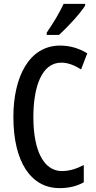

<svg xmlns="http://www.w3.org/2000/svg" viewBox="-20 -960 495 990"><path d="M419 -931V-940H308C287 -895 258 -846 221 -792V-780H284C327 -818 394 -891 419 -931ZM296 -637C331 -637 365 -623 398 -602L430 -685C387 -711 341 -725 290 -725C130 -725 49 -563 49 -357C49 -126 139 10 287 10C336 10 376 0 412 -20V-109C375 -90 339 -78 299 -78C206 -78 152 -182 152 -356C152 -508 193 -637 296 -637Z"/></svg>

Font: Noto Sans Malayalam ExtraCondensed Medium
Style: Regular
Weight: 500
Width: 2
Designer: Jelle Bosma - Monotype Design Team
Foundry: Monotype Imaging Inc.
Version: Version 2.104